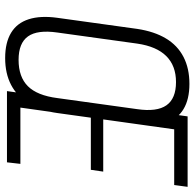

<svg xmlns="http://www.w3.org/2000/svg" viewBox="-25 -722 754 744"><g transform="rotate(90 352.0 -350.0)"><path d="M205 7Q145 7 107 -16Q69 -39 54.5 -84.5Q40 -130 49 -195L92 -505Q102 -571 129 -616Q156 -661 200.5 -684Q245 -707 305 -707Q365 -707 403 -684Q441 -661 456 -616Q471 -571 461 -505L418 -195Q409 -130 381 -84.5Q353 -39 309 -16Q265 7 205 7ZM212 -45Q278 -45 314 -81Q350 -117 360 -195L403 -505Q414 -581 388 -618Q362 -655 298 -655Q235 -655 197.5 -617.5Q160 -580 149 -505L106 -195Q95 -118 121 -81.5Q147 -45 212 -45ZM384 -52H615L609 0H333L431 -700H704L697 -648H468L487 -690L439 -347L429 -373H645L638 -325H422L439 -351L391 -10Z"/></g></svg>

Font: Pathway Extreme Condensed Thin
Style: Italic
Weight: 250
Width: 3
Italic angle: -8°
Version: Version 1.001;gftools[0.9.26]